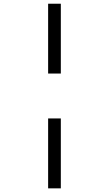

<svg xmlns="http://www.w3.org/2000/svg" viewBox="-20 -780 591 1042"><path d="M241.2 -380.9H310.1V-759.8H241.2ZM241.2 242.2H310.1V-137.2H241.2Z"/></svg>

Font: Samim
Style: Regular
Weight: 400
Foundry: DejaVu fonts team - Redesigned by Saber Rastikerdar
Version: Version 4.0.5